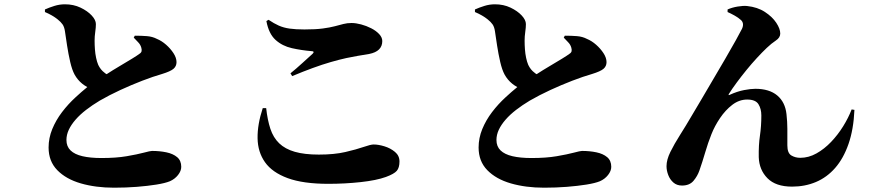

<svg xmlns="http://www.w3.org/2000/svg" viewBox="-20 -825 4040 893"><path d="M602 -650 607 -659Q637 -659 663 -657Q689 -655 710 -644Q732 -635 752.5 -617Q773 -599 787 -577.5Q801 -556 801 -536Q801 -517 787 -505Q773 -493 734 -481Q692 -469 641.5 -449.5Q591 -430 540 -406.5Q489 -383 444 -357Q409 -336 380.5 -314Q352 -292 331.5 -268.5Q311 -245 300 -221.5Q289 -198 289 -174Q289 -144 308 -125.5Q327 -107 363.5 -98.5Q400 -90 452 -90Q520 -90 569.5 -98.5Q619 -107 649 -115Q679 -123 687 -123Q723 -123 754 -116.5Q785 -110 804 -94Q823 -78 823 -49Q823 -30 808 -11Q793 8 770 18Q748 27 707.5 33.5Q667 40 616.5 44Q566 48 511 48Q425 48 356 28Q287 8 246.5 -33.5Q206 -75 206 -139Q206 -183 223 -224.5Q240 -266 268.5 -303.5Q297 -341 332 -373Q359 -398 386 -420Q373 -427 362 -436Q341 -453 327 -478Q315 -500 306.5 -537Q298 -574 292 -613Q286 -652 282 -680Q279 -700 271 -711.5Q263 -723 248 -735Q237 -744 221.5 -753Q206 -762 189 -769V-781Q209 -790 233 -797.5Q257 -805 282 -805Q322 -805 354.5 -789.5Q387 -774 406.5 -753Q426 -732 426 -713Q426 -697 423 -676.5Q420 -656 420 -636Q420 -616 421.5 -595.5Q423 -575 427 -556Q431 -537 437 -523Q448 -500 466 -487Q470 -483 476 -480Q505 -499 534 -516Q568 -536 594 -552Q620 -568 629 -575Q637 -580 638.5 -587Q640 -594 637 -604Q633 -618 622 -629Q611 -640 602 -650Z M1218 -322H1202Q1177 -246 1178 -182Q1179 -118 1212.5 -70.5Q1246 -23 1318 3.5Q1390 30 1507 30Q1584 30 1657.5 22Q1731 14 1775 -2Q1813 -16 1825.5 -30.5Q1838 -45 1838 -74Q1838 -101 1817 -118.5Q1796 -136 1768 -144.5Q1740 -153 1718 -153Q1704 -153 1671 -141.5Q1638 -130 1586.5 -118Q1535 -106 1463 -106Q1396 -106 1351 -119Q1306 -132 1278.5 -158.5Q1251 -185 1237.5 -226Q1224 -267 1218 -322ZM1219 -727Q1230 -668 1261.5 -639.5Q1293 -611 1337.5 -601Q1382 -591 1430 -587Q1437 -587 1438 -584Q1440 -581 1434 -575Q1415 -558 1385.5 -531Q1356 -504 1331 -484L1339 -471Q1389 -492 1434 -508.5Q1479 -525 1519 -536.5Q1559 -548 1591 -555Q1614 -560 1643 -565Q1672 -570 1697 -574Q1758 -586 1758 -634Q1758 -651 1743.5 -666.5Q1729 -682 1706.5 -693.5Q1684 -705 1659.5 -711.5Q1635 -718 1615 -718Q1595 -718 1577.5 -713.5Q1560 -709 1537.5 -703Q1515 -697 1481.5 -692.5Q1448 -688 1396 -688Q1355 -688 1327 -692Q1299 -696 1276.5 -706Q1254 -716 1229 -733Z M2602 -650 2607 -659Q2637 -659 2663 -657Q2689 -655 2710 -644Q2732 -635 2752.5 -617Q2773 -599 2787 -577.5Q2801 -556 2801 -536Q2801 -517 2787 -505Q2773 -493 2734 -481Q2692 -469 2641.5 -449.5Q2591 -430 2540 -406.5Q2489 -383 2444 -357Q2409 -336 2380.5 -314Q2352 -292 2331.5 -268.5Q2311 -245 2300 -221.5Q2289 -198 2289 -174Q2289 -144 2308 -125.5Q2327 -107 2363.5 -98.5Q2400 -90 2452 -90Q2520 -90 2569.5 -98.5Q2619 -107 2649 -115Q2679 -123 2687 -123Q2723 -123 2754 -116.5Q2785 -110 2804 -94Q2823 -78 2823 -49Q2823 -30 2808 -11Q2793 8 2770 18Q2748 27 2707.5 33.5Q2667 40 2616.5 44Q2566 48 2511 48Q2425 48 2356 28Q2287 8 2246.5 -33.5Q2206 -75 2206 -139Q2206 -183 2223 -224.5Q2240 -266 2268.5 -303.5Q2297 -341 2332 -373Q2359 -398 2386 -420Q2373 -427 2362 -436Q2341 -453 2327 -478Q2315 -500 2306.5 -537Q2298 -574 2292 -613Q2286 -652 2282 -680Q2279 -700 2271 -711.5Q2263 -723 2248 -735Q2237 -744 2221.5 -753Q2206 -762 2189 -769V-781Q2209 -790 2233 -797.5Q2257 -805 2282 -805Q2322 -805 2354.5 -789.5Q2387 -774 2406.5 -753Q2426 -732 2426 -713Q2426 -697 2423 -676.5Q2420 -656 2420 -636Q2420 -616 2421.5 -595.5Q2423 -575 2427 -556Q2431 -537 2437 -523Q2448 -500 2466 -487Q2470 -483 2476 -480Q2505 -499 2534 -516Q2568 -536 2594 -552Q2620 -568 2629 -575Q2637 -580 2638.5 -587Q2640 -594 2637 -604Q2633 -618 2622 -629Q2611 -640 2602 -650Z M3364 -769V-781Q3384 -790 3410.5 -794.5Q3437 -799 3455 -797Q3503 -792 3537.5 -769.5Q3572 -747 3590.5 -719Q3609 -691 3609 -669Q3609 -650 3588.5 -636.5Q3568 -623 3546 -602Q3525 -582 3500.5 -555.5Q3476 -529 3452 -499.5Q3428 -470 3406.5 -441Q3385 -412 3370 -388Q3368 -384 3369 -383Q3370 -382 3374 -384Q3409 -400 3440.5 -406Q3472 -412 3493 -412Q3558 -412 3595 -381Q3632 -350 3638 -294Q3642 -258 3642 -226V-149Q3642 -113 3660.5 -102Q3679 -91 3702 -91Q3741 -91 3777.5 -111.5Q3814 -132 3845.5 -165Q3877 -198 3901.5 -237.5Q3926 -277 3941 -316L3954 -314Q3950 -223 3926.5 -155.5Q3903 -88 3864.5 -44Q3826 0 3775 21.5Q3724 43 3664 43Q3588 43 3549.5 4Q3511 -35 3509 -94Q3508 -150 3514.5 -194Q3521 -238 3521 -288Q3521 -319 3507.5 -340.5Q3494 -362 3455 -362Q3418 -362 3386 -337.5Q3354 -313 3329 -276Q3304 -239 3289 -201Q3273 -161 3260 -116.5Q3247 -72 3233 -32Q3224 -6 3205.5 16Q3187 38 3152 38Q3128 38 3112 24Q3096 10 3088 -11Q3080 -32 3080 -52Q3080 -82 3098 -118.5Q3116 -155 3143 -197.5Q3170 -240 3198 -288Q3215 -316 3241 -360.5Q3267 -405 3296.5 -455Q3326 -505 3354 -553Q3382 -601 3402.5 -638Q3423 -675 3431 -691Q3437 -704 3435.5 -714.5Q3434 -725 3426 -732Q3414 -743 3396 -753Q3378 -763 3364 -769Z"/></svg>

Font: Early Summer Mincho Heavy
Style: Regular
Weight: 900
Designer: GuiWonder
Version: Version 1.002